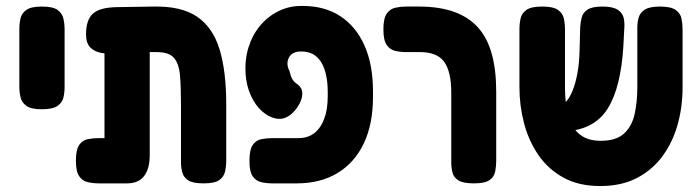

<svg xmlns="http://www.w3.org/2000/svg" viewBox="-20 -607 2349 645"><path d="M120 -240Q84 -240 68.5 -251.5Q53 -263 49 -280Q45 -297 45 -316V-509Q45 -528 49 -545.5Q53 -563 69 -574Q85 -585 121 -585Q158 -585 173.5 -573.5Q189 -562 193 -544.5Q197 -527 197 -508V-315Q197 -296 193 -279Q189 -262 173 -251Q157 -240 120 -240Z M312 9Q293 9 275 5Q257 1 246 -15Q235 -31 235 -67Q235 -104 246 -120Q257 -136 275 -139.5Q293 -143 311 -143H331V-483L434 -434Q401 -430 371.5 -427.5Q342 -425 319 -429.5Q296 -434 282.5 -448.5Q269 -463 269 -492Q269 -540 292 -561Q315 -582 372 -583L495 -585Q589 -587 642 -551Q695 -515 717.5 -441.5Q740 -368 740 -257V-68Q740 -48 736 -30.5Q732 -13 716.5 -2Q701 9 664 9Q628 9 612.5 -1Q597 -11 592.5 -27.5Q588 -44 588 -61V-255Q588 -316 584.5 -355Q581 -394 564 -413Q547 -432 507 -432H483V-86Q483 -40 464 -15.5Q445 9 407 9Z M895 9Q876 9 858 5Q840 1 829 -14.5Q818 -30 818 -67Q818 -104 829 -120Q840 -136 858 -139.5Q876 -143 896 -143H982Q1014 -143 1035.5 -159.5Q1057 -176 1069 -207.5Q1081 -239 1081 -284V-297Q1081 -362 1059 -398Q1037 -434 993 -434H989Q971 -434 959.5 -424.5Q948 -415 946 -399.5Q944 -384 953 -367Q956 -352 961.5 -342Q967 -332 979 -324Q995 -312 995.5 -295.5Q996 -279 988 -262.5Q980 -246 969 -234Q958 -222 951 -218Q930 -204 906 -209Q882 -214 860 -233.5Q838 -253 823 -285.5Q808 -318 805 -358Q802 -407 815 -448.5Q828 -490 854 -521Q880 -552 915.5 -569.5Q951 -587 991 -587H997Q1071 -587 1123.5 -552.5Q1176 -518 1204.5 -454Q1233 -390 1233 -300V-281Q1233 -190 1202 -125Q1171 -60 1113.5 -25.5Q1056 9 977 9Z M1572 9Q1536 9 1520 -1Q1504 -11 1500 -27.5Q1496 -44 1496 -61V-295Q1496 -331 1490 -357Q1484 -383 1472 -399.5Q1460 -416 1439.5 -424Q1419 -432 1391 -432H1345Q1326 -432 1308 -436Q1290 -440 1279 -456Q1268 -472 1268 -508Q1268 -545 1279 -561Q1290 -577 1308 -581Q1326 -585 1344 -585H1388Q1455 -585 1504.5 -567.5Q1554 -550 1585.5 -515Q1617 -480 1632 -426Q1647 -372 1647 -298V-68Q1647 -48 1643.5 -30.5Q1640 -13 1624.5 -2Q1609 9 1572 9Z M1996 18Q1924 18 1872.5 -10.5Q1821 -39 1788.5 -86.5Q1756 -134 1740.5 -193Q1725 -252 1725 -314V-508Q1725 -528 1729 -545.5Q1733 -563 1749 -574Q1765 -585 1801 -585Q1838 -585 1854 -574Q1870 -563 1874 -545.5Q1878 -528 1878 -507V-314Q1878 -257 1889.5 -217Q1901 -177 1927.5 -155.5Q1954 -134 1998 -134Q2050 -134 2076.5 -158.5Q2103 -183 2112 -224Q2121 -265 2121 -315V-514Q2121 -532 2125.5 -548Q2130 -564 2146 -574.5Q2162 -585 2197 -585Q2234 -585 2250 -573.5Q2266 -562 2269.5 -544.5Q2273 -527 2273 -507V-312Q2273 -249 2257 -190.5Q2241 -132 2207.5 -85Q2174 -38 2121.5 -10Q2069 18 1996 18ZM1812 -166 1806 -248H1847Q1864 -248 1878 -261.5Q1892 -275 1902.5 -300Q1913 -325 1919.5 -359.5Q1926 -394 1927 -437L1929 -514Q1930 -532 1934 -548Q1938 -564 1953.5 -574.5Q1969 -585 2004 -585Q2039 -585 2055.5 -574Q2072 -563 2075.5 -545.5Q2079 -528 2077 -508L2074 -450Q2070 -384 2057 -331Q2044 -278 2021 -241.5Q1998 -205 1959.5 -185.5Q1921 -166 1866 -166Z"/></svg>

Font: Fredoka Condensed SemiBold
Style: Regular
Weight: 600
Width: 3
Designer: Ben Nathan
Foundry: Milena B. Brandão, Ben Nathan
Version: Version 2.001